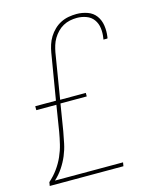

<svg xmlns="http://www.w3.org/2000/svg" viewBox="-112 -820 724 896"><g transform="rotate(-15 250.0 -371.5)"><path d="M16 0 19 -18Q43 -39 61.5 -64.5Q80 -90 92.5 -118Q105 -146 112 -175Q119 -204 124 -233L144 -358H47V-377H147L184 -599Q187 -617 193 -636Q199 -655 209.5 -672Q220 -689 235 -703.5Q250 -718 268 -727Q286 -736 305.5 -739.5Q325 -743 344 -743Q371 -743 396.5 -734Q422 -725 437 -704.5Q452 -684 456 -657Q460 -630 456 -603Q456 -601 455.5 -599Q455 -597 454 -595H435Q435 -597 435.5 -598.5Q436 -600 436 -602Q440 -626 437 -649.5Q434 -673 421 -691Q408 -709 386 -717Q364 -725 341 -725Q324 -725 307 -721.5Q290 -718 274.5 -709.5Q259 -701 246.5 -688Q234 -675 225 -660Q216 -645 211 -628.5Q206 -612 203 -596L167 -376H291V-359H164L143 -230Q138 -202 132 -173.5Q126 -145 114.5 -117.5Q103 -90 86 -64.5Q69 -39 46 -18H375L372 0Z"/></g></svg>

Font: Iosevka SS04 Thin Oblique
Style: Regular
Weight: 100
Italic angle: -9°
Monospace: yes
Designer: Belleve Invis
Foundry: Belleve Invis
Version: Version 19.0.0; ttfautohint (v1.8.4)